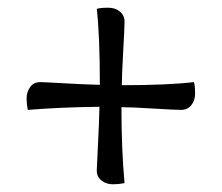

<svg xmlns="http://www.w3.org/2000/svg" viewBox="-20 -501 575 498"><path d="M296 -280Q414 -280 483 -288Q486 -279 486 -258Q486 -240 476 -228Q466 -216 450 -216Q433 -216 376.5 -219.5Q320 -223 295 -223Q295 -114 303 -26Q288 -23 273 -23Q256 -23 243.5 -32.5Q231 -42 231 -59Q231 -67 234 -123.5Q237 -180 238 -224Q139 -223 52 -216Q49 -231 49 -246Q49 -262 58 -275Q67 -288 85 -288Q93 -288 145.5 -285Q198 -282 239 -281Q239 -409 231 -478Q240 -481 261 -481Q279 -481 291 -471Q303 -461 303 -445Q303 -428 299.5 -366.5Q296 -305 296 -280Z"/></svg>

Font: Overlock SC
Style: Regular
Weight: 400
Designer: Dario Muhafara
Foundry: Dario Manuel Muhafara
Version: Version 1.001